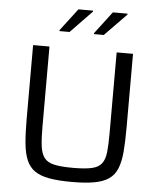

<svg xmlns="http://www.w3.org/2000/svg" viewBox="-60 -946 827 1005"><g transform="rotate(5 354.0 -443.5)"><path d="M355 8Q284 8 236.5 -0.5Q189 -9 160 -29Q131 -49 116 -84.5Q101 -120 96 -173Q91 -226 91 -301V-688H177V-267Q177 -204 182 -165Q187 -126 203.5 -104Q220 -82 256 -74Q292 -66 355 -66Q418 -66 453.5 -74Q489 -82 505.5 -104Q522 -126 526 -165Q530 -204 530 -267V-688H616V-301Q616 -226 611.5 -173Q607 -120 592.5 -84.5Q578 -49 549 -29Q520 -9 472.5 -0.5Q425 8 355 8ZM222 -773V-778L311 -895H388V-890L275 -773ZM403 -773V-778L492 -895H569V-890L455 -773Z"/></g></svg>

Font: Saira Thin
Style: Regular
Weight: 400
Version: Version 1.101